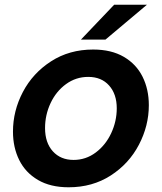

<svg xmlns="http://www.w3.org/2000/svg" viewBox="-20 -783 686 814"><path d="M35 -225Q35 -313 77 -393Q119 -473 196.5 -523Q274 -573 375 -573Q452 -573 505 -542Q558 -511 584.5 -457.5Q611 -404 611 -337Q611 -250 569 -169.5Q527 -89 449.5 -39Q372 11 271 11Q194 11 141 -20Q88 -51 61.5 -104.5Q35 -158 35 -225ZM475 -324Q475 -384 442.5 -420.5Q410 -457 354 -457Q302 -457 260 -426.5Q218 -396 194.5 -346Q171 -296 171 -240Q171 -178 204 -141.5Q237 -105 292 -105Q344 -105 386 -136.5Q428 -168 451.5 -218.5Q475 -269 475 -324ZM427 -615H323L464 -763H603Z"/></svg>

Font: Open Sauce Sans
Style: Bold Italic
Weight: 700
Italic angle: -10°
Designer: Alfredo Marco Pradil
Foundry: Creative Sauce Fz LLC
Version: Version 1.477